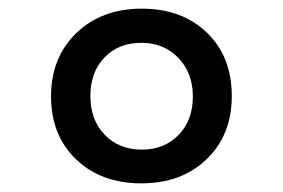

<svg xmlns="http://www.w3.org/2000/svg" viewBox="-20 -712 654 444"><path d="M307 -288Q214 -288 156 -343.5Q98 -399 98 -489Q98 -579 156.5 -635.5Q215 -692 308 -692Q401 -692 458.5 -636.5Q516 -581 516 -490Q516 -400 458 -344Q400 -288 307 -288ZM426 -489Q426 -543 392.5 -578Q359 -613 307 -613Q254 -613 221.5 -579Q189 -545 189 -490Q189 -435 222 -400.5Q255 -366 308 -366Q360 -366 393 -400Q426 -434 426 -489Z"/></svg>

Font: Intel One Mono Medium
Style: Regular
Weight: 500
Monospace: yes
Designer: Fred Shallcrass
Foundry: Frere-Jones Type LLC
Version: Version 1.400;hotconv 1.1.0;makeotfexe 2.6.0;FJTRelease1.4